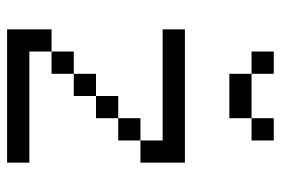

<svg xmlns="http://www.w3.org/2000/svg" viewBox="-145 -645 790 540"><g transform="rotate(90 250.0 -375.0)"><path d="M437.5 0V-62.5H125V-125H62.5Q62.5 -125 62.5 0ZM375 -687.5V-750H312.5V-687.5H187.5V-625H312.5V-687.5ZM125 -125H187.5V-187.5H125ZM187.5 -187.5H250V-250H187.5ZM250 -250H312.5V-312.5H250ZM312.5 -312.5H375V-375H312.5ZM375 -375H437.5Q437.5 -375 437.5 -500H62.5V-437.5H375ZM187.5 -687.5V-750H125V-687.5Z"/></g></svg>

Font: UnifontExMono
Style: Regular
Weight: 500
Version: Version 15.0.06